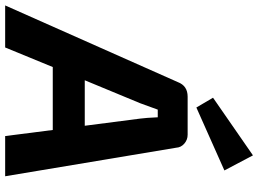

<svg xmlns="http://www.w3.org/2000/svg" viewBox="-184 -832 977 726"><g transform="rotate(90 304.0 -468.5)"><path d="M347 -723 310 -786 528 -937 585 -829ZM432 -180H194L120 0H-39L251 -653Q265 -690 306 -690H450Q469 -690 483.5 -677.5Q498 -665 499 -647L607 0H455ZM416 -301 389 -510Q386 -532 384 -577H355Q337 -526 331 -511L244 -301Z"/></g></svg>

Font: Exo 2.0
Style: Bold Italic
Weight: 700
Italic angle: -8°
Designer: Natanael Gama
Version: Version 1.001;PS 001.001;hotconv 1.0.70;makeotf.lib2.5.58329